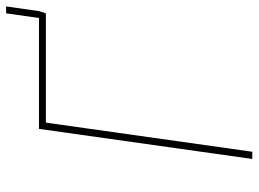

<svg xmlns="http://www.w3.org/2000/svg" viewBox="-126 -700 826 613"><g transform="rotate(-90 286.5 -393.0)"><path d="M551 -786H573L558 -681L551 -659H202L109 0H86L182 -681H536Z"/></g></svg>

Font: Fira Sans Thin
Style: Italic
Weight: 250
Italic angle: -8°
Designer: Carrois Corporate & Edenspiekermann AG
Foundry: Carrois Corporate GbR & Edenspiekermann AG
Version: Version 4.203